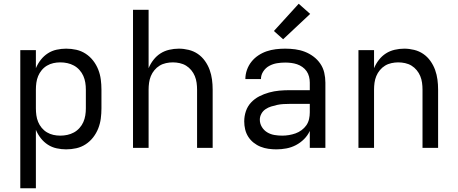

<svg xmlns="http://www.w3.org/2000/svg" viewBox="-20 -787 2440 1022"><path d="M88 215V-520H171V-424Q181 -448 197 -468.5Q213 -489 234.5 -503Q256 -517 281.5 -522.5Q307 -528 332 -528Q360 -528 386.5 -522Q413 -516 436 -501Q459 -486 476 -464Q493 -442 503 -416.5Q513 -391 516.5 -364Q520 -337 520 -310V-210Q520 -183 516.5 -156Q513 -129 503 -103.5Q493 -78 476 -56Q459 -34 436 -19Q413 -4 386.5 2Q360 8 332 8Q307 8 281.5 2.5Q256 -3 234.5 -17Q213 -31 197 -51.5Q181 -72 171 -96V215ZM301 -65Q320 -65 338.5 -69Q357 -73 373.5 -82Q390 -91 403 -105.5Q416 -120 423.5 -137Q431 -154 434 -172.5Q437 -191 437 -210V-310Q437 -329 434 -347.5Q431 -366 423.5 -383Q416 -400 403 -414.5Q390 -429 373.5 -438Q357 -447 338.5 -451Q320 -455 301 -455Q282 -455 264 -451Q246 -447 230 -437.5Q214 -428 202 -413.5Q190 -399 183 -382Q176 -365 173.5 -346.5Q171 -328 171 -310V-210Q171 -192 173.5 -173.5Q176 -155 183 -138Q190 -121 202 -106.5Q214 -92 230 -82.5Q246 -73 264 -69Q282 -65 301 -65Z M688 0V-735H771V-424Q781 -448 797 -468.5Q813 -489 834 -502.5Q855 -516 880.5 -522Q906 -528 932 -528Q958 -528 984.5 -521.5Q1011 -515 1033 -500Q1055 -485 1071 -462.5Q1087 -440 1096 -415Q1105 -390 1108.5 -363.5Q1112 -337 1112 -310V0H1029V-310Q1029 -328 1026.5 -346.5Q1024 -365 1017 -382Q1010 -399 998 -413.5Q986 -428 970.5 -437.5Q955 -447 936.5 -451Q918 -455 900 -455Q882 -455 863.5 -451Q845 -447 829.5 -437.5Q814 -428 802 -413.5Q790 -399 783 -382Q776 -365 773.5 -346.5Q771 -328 771 -310V0Z M1451 8Q1430 8 1408.5 5Q1387 2 1367 -6Q1347 -14 1330 -27.5Q1313 -41 1301.5 -59Q1290 -77 1285 -98Q1280 -119 1280 -141Q1280 -169 1289 -195.5Q1298 -222 1317 -242Q1336 -262 1360.5 -274.5Q1385 -287 1412 -294.5Q1439 -302 1466.5 -304.5Q1494 -307 1521 -307H1629V-347Q1629 -363 1625 -379Q1621 -395 1612 -408Q1603 -421 1589.5 -430.5Q1576 -440 1561 -445Q1546 -450 1530 -452Q1514 -454 1498 -454Q1476 -454 1454.5 -450.5Q1433 -447 1413.5 -436.5Q1394 -426 1381.5 -407Q1369 -388 1369 -366H1286Q1286 -391 1294.5 -415Q1303 -439 1318.5 -458.5Q1334 -478 1355 -492Q1376 -506 1399.5 -514Q1423 -522 1448 -525Q1473 -528 1498 -528Q1525 -528 1551.5 -524.5Q1578 -521 1602.5 -511.5Q1627 -502 1648.5 -486Q1670 -470 1685 -448Q1700 -426 1706 -400Q1712 -374 1712 -347V0H1629V-90Q1618 -66 1598.5 -46.5Q1579 -27 1555 -14.5Q1531 -2 1504.5 3Q1478 8 1451 8ZM1482 -65Q1500 -65 1518 -68Q1536 -71 1553 -77Q1570 -83 1585 -94Q1600 -105 1610.5 -120Q1621 -135 1625 -153Q1629 -171 1629 -189V-234H1521Q1505 -234 1488 -233Q1471 -232 1455 -228.5Q1439 -225 1423 -220Q1407 -215 1393 -205.5Q1379 -196 1371 -181Q1363 -166 1363 -150Q1363 -129 1374 -111Q1385 -93 1402.5 -82.5Q1420 -72 1440.5 -68.5Q1461 -65 1482 -65ZM1487 -578 1438 -622 1570 -767 1631 -713Z M1888 0V-520H1971V-424Q1981 -448 1997 -468.5Q2013 -489 2034 -502.5Q2055 -516 2080.5 -522Q2106 -528 2132 -528Q2158 -528 2184.5 -521.5Q2211 -515 2233 -500Q2255 -485 2271 -462.5Q2287 -440 2296 -415Q2305 -390 2308.5 -363.5Q2312 -337 2312 -310V0H2229V-310Q2229 -328 2226.5 -346.5Q2224 -365 2217 -382Q2210 -399 2198 -413.5Q2186 -428 2170.5 -437.5Q2155 -447 2136.5 -451Q2118 -455 2100 -455Q2082 -455 2063.5 -451Q2045 -447 2029.5 -437.5Q2014 -428 2002 -413.5Q1990 -399 1983 -382Q1976 -365 1973.5 -346.5Q1971 -328 1971 -310V0Z"/></svg>

Font: Iosevka Aile
Style: Regular
Weight: 400
Designer: Belleve Invis
Foundry: Belleve Invis
Version: Version 28.0.1; ttfautohint (v1.8.4)